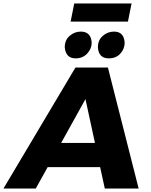

<svg xmlns="http://www.w3.org/2000/svg" viewBox="-79 -1092 872 1112"><path d="M724 0H528L501 -124H197L128 0H-59L358 -701H546ZM471 -264 416 -518 275 -264ZM359 -754Q302 -754 296 -818Q296 -860 324.5 -884.5Q353 -909 389 -909Q448 -909 452 -845Q452 -810 426.2 -782Q400.5 -754 359 -754ZM662 -967H330L351 -1072H683ZM551 -754Q492 -754 488 -818Q488 -860 516.5 -884.5Q545 -909 581 -909Q639 -909 643 -845Q643 -809 618 -781.5Q593 -754 551 -754Z"/></svg>

Font: Argentum Novus
Style: Bold Italic
Weight: 700
Designer: Julieta Ulanovsky (font) & Cristiano Sobral (main changes)
Foundry: Julieta Ulanovsky (font) & Cristiano Sobral (main changes)
Version: Version 3.00;November 27, 2020;FontCreator 13.0.0.2655 64-bi